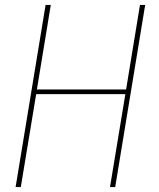

<svg xmlns="http://www.w3.org/2000/svg" viewBox="-20 -755 640 775"><path d="M43 0 164 -735H185L129 -394H489L545 -735H566L445 0H424L486 -375H126L64 0Z"/></svg>

Font: Iosevka SS04 Th Ex Obl
Style: Regular
Weight: 100
Width: 7
Italic angle: -9°
Monospace: yes
Designer: Belleve Invis
Foundry: Belleve Invis
Version: Version 19.0.0; ttfautohint (v1.8.4)